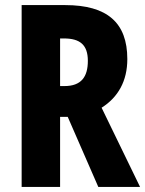

<svg xmlns="http://www.w3.org/2000/svg" viewBox="-20 -734 570 754"><path d="M236 -714H65V0H216V-275H246L366 0H530L379 -311C444 -352 480 -416 480 -502C480 -645 401 -714 236 -714ZM231 -583C294 -583 325 -558 325 -495C325 -432 299 -396 233 -396H216V-583Z"/></svg>

Font: Noto Sans Sinhala UI ExtraCondensed ExtraBold
Style: Regular
Weight: 800
Width: 2
Designer: Jelle Bosma - Monotype Design Team
Foundry: Monotype Imaging Inc.
Version: Version 2.006